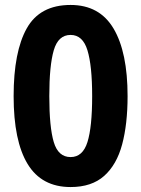

<svg xmlns="http://www.w3.org/2000/svg" viewBox="-20 -745 571 775"><path d="M495 -357Q495 -244 473 -162Q451 -80 400.5 -35Q350 10 265 10Q148 10 91.5 -83Q35 -176 35 -357Q35 -536 88 -630.5Q141 -725 265 -725Q382 -725 438.5 -629.5Q495 -534 495 -357ZM179 -357Q179 -232 197 -171.5Q215 -111 265 -111Q314 -111 333 -171.5Q352 -232 352 -357Q352 -480 333 -542Q314 -604 265 -604Q215 -604 197 -542Q179 -480 179 -357Z"/></svg>

Font: Noto Sans Gujarati SemiCondensed
Style: Bold
Weight: 700
Width: 4
Designer: Jelle Bosma - Monotype Design Team, Universal Thirst
Foundry: Monotype Imaging Inc.
Version: Version 2.106; ttfautohint (v1.8.4.7-5d5b)